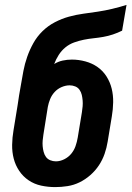

<svg xmlns="http://www.w3.org/2000/svg" viewBox="-20 -755 540 783"><path d="M205 8Q176 8 148 2Q120 -4 97 -19.5Q74 -35 58.5 -58Q43 -81 36 -108Q29 -135 29.5 -164.5Q30 -194 35 -223L52 -327Q55 -347 58 -367Q61 -387 65 -407Q70 -437 75.5 -466Q81 -495 91 -523.5Q101 -552 116 -579Q131 -606 153.5 -628Q176 -650 204 -664.5Q232 -679 261 -687Q290 -695 319.5 -699Q349 -703 379 -707.5Q409 -712 438 -719Q467 -726 496 -735L478 -630Q460 -621 440.5 -614.5Q421 -608 401 -604.5Q381 -601 361.5 -599Q342 -597 322 -593Q302 -589 282.5 -582Q263 -575 247 -562Q231 -549 219.5 -531Q208 -513 201 -494Q217 -504 235.5 -508Q254 -512 273 -512Q301 -512 328.5 -504.5Q356 -497 378 -481.5Q400 -466 414.5 -443Q429 -420 435.5 -393.5Q442 -367 441.5 -338Q441 -309 436 -280L419 -177Q415 -152 406.5 -127.5Q398 -103 383.5 -81Q369 -59 348.5 -41Q328 -23 304.5 -11.5Q281 0 255.5 4Q230 8 205 8ZM208 -97Q225 -97 242 -105.5Q259 -114 270.5 -128Q282 -142 288 -159Q294 -176 297 -194L314 -297Q316 -309 317 -321.5Q318 -334 317 -345.5Q316 -357 313.5 -368Q311 -379 304.5 -388.5Q298 -398 287 -402.5Q276 -407 264 -407Q248 -407 231.5 -400Q215 -393 203 -380Q191 -367 184.5 -351Q178 -335 175 -319L157 -206Q155 -194 154 -182Q153 -170 154 -158.5Q155 -147 158 -135.5Q161 -124 167.5 -115Q174 -106 185 -101.5Q196 -97 208 -97Z"/></svg>

Font: Iosevka Slab Extrabold Oblique
Style: Regular
Weight: 800
Italic angle: -9°
Monospace: yes
Designer: Belleve Invis
Foundry: Belleve Invis
Version: Version 11.1.1; ttfautohint (v1.8.3)